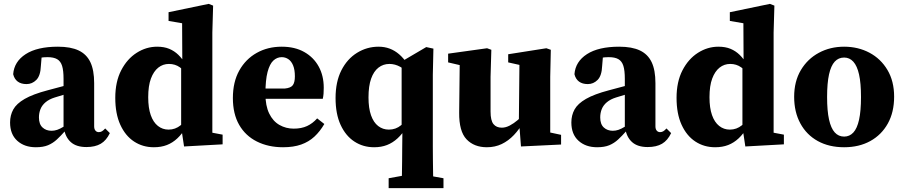

<svg xmlns="http://www.w3.org/2000/svg" viewBox="-20 -745 4666 991"><path d="M165 15Q106 15 69 -18.5Q32 -52 32 -113Q32 -150 48.5 -180Q65 -210 107.5 -234.5Q150 -259 226 -279Q252 -286 278.5 -293Q305 -300 331 -307Q357 -314 383 -320V-279Q352 -269 320.5 -259.5Q289 -250 263 -242Q234 -233 215.5 -217.5Q197 -202 189 -182Q181 -162 181 -139Q181 -104 199.5 -87Q218 -70 246 -70Q261 -70 275.5 -75Q290 -80 308 -91Q326 -102 351 -120L359 -69H316Q294 -44 273.5 -25Q253 -6 228 4.5Q203 15 165 15ZM426 14Q374 14 345.5 -11.5Q317 -37 310 -83L308 -86V-338Q308 -381 300.5 -405Q293 -429 275 -439.5Q257 -450 225 -450Q205 -450 184 -446.5Q163 -443 133 -435L197 -477L191 -405Q189 -354 167.5 -332.5Q146 -311 117 -311Q89 -311 71.5 -324Q54 -337 48 -362Q53 -427 112.5 -465.5Q172 -504 279 -504Q345 -504 386 -484.5Q427 -465 446.5 -424Q466 -383 466 -316V-93Q466 -79 472.5 -71Q479 -63 490 -63Q499 -63 506.5 -67.5Q514 -72 523 -82L547 -58Q529 -20 500 -3Q471 14 426 14Z M774 15Q717 15 672 -14.5Q627 -44 601 -101Q575 -158 575 -240Q575 -323 605.5 -382Q636 -441 685.5 -472.5Q735 -504 791 -504Q827 -504 853.5 -493Q880 -482 900.5 -462Q921 -442 938 -414H970L962 -346Q933 -380 908.5 -397.5Q884 -415 852 -415Q821 -415 797 -396Q773 -377 759 -339.5Q745 -302 745 -243Q745 -188 758 -151Q771 -114 795 -95Q819 -76 850 -76Q885 -76 912.5 -98.5Q940 -121 963 -156L973 -88H940Q920 -54 895.5 -31Q871 -8 841.5 3.5Q812 15 774 15ZM930 11 916 -82 915 -85V-409L921 -418L920 -625L850 -637V-682L1057 -725L1080 -716L1076 -577V-60L1129 -50V0Z M1441 15Q1365 15 1306 -14.5Q1247 -44 1214.5 -100.5Q1182 -157 1182 -239Q1182 -322 1215 -381Q1248 -440 1305 -472Q1362 -504 1434 -504Q1502 -504 1550.5 -476.5Q1599 -449 1625 -401.5Q1651 -354 1651 -292Q1651 -275 1650 -261.5Q1649 -248 1646 -235H1261V-288H1450Q1481 -291 1491.5 -305.5Q1502 -320 1502 -351Q1502 -385 1493 -407Q1484 -429 1468.5 -439.5Q1453 -450 1434 -450Q1410 -450 1391 -432.5Q1372 -415 1361 -373.5Q1350 -332 1350 -260Q1350 -199 1369.5 -159Q1389 -119 1422.5 -100Q1456 -81 1496 -81Q1536 -81 1565 -94.5Q1594 -108 1617 -134L1654 -105Q1632 -67 1603 -40Q1574 -13 1534.5 1Q1495 15 1441 15Z M1986 226V175L2080 158H2174L2269 175V226ZM1911 15Q1854 15 1809 -14.5Q1764 -44 1738 -100.5Q1712 -157 1712 -239Q1712 -323 1742 -382Q1772 -441 1823 -472.5Q1874 -504 1934 -504Q1965 -504 1991.5 -494Q2018 -484 2040.5 -464.5Q2063 -445 2083 -415H2113L2105 -349Q2073 -385 2046 -400Q2019 -415 1990 -415Q1958 -415 1933.5 -396Q1909 -377 1895.5 -339Q1882 -301 1882 -242Q1882 -187 1895 -150Q1908 -113 1932 -94.5Q1956 -76 1987 -76Q2023 -76 2050 -98.5Q2077 -121 2100 -156L2110 -87H2077Q2057 -54 2032 -31Q2007 -8 1977.5 3.5Q1948 15 1911 15ZM2053 226Q2054 192 2054.5 157Q2055 122 2055.5 87Q2056 52 2056 18L2057 -73L2053 -85V-427L2054 -428L2180 -502L2217 -494L2214 -359V15Q2214 50 2214.5 85Q2215 120 2215.5 155.5Q2216 191 2217 226Z M2493 15Q2427 15 2388 -26Q2349 -67 2350 -164L2353 -437L2387 -401L2293 -423V-468L2494 -496L2516 -488L2512 -349V-169Q2512 -123 2527 -104.5Q2542 -86 2570 -86Q2590 -86 2611 -97Q2632 -108 2652.5 -125.5Q2673 -143 2689 -163L2708 -119H2684Q2661 -78 2632.5 -48Q2604 -18 2569.5 -1.5Q2535 15 2493 15ZM2669 11 2660 -106 2658 -107 2661 -410 2603 -423V-465L2800 -496L2823 -488L2820 -349V-61L2876 -49V1Z M3062 15Q3003 15 2966 -18.5Q2929 -52 2929 -113Q2929 -150 2945.5 -180Q2962 -210 3004.5 -234.5Q3047 -259 3123 -279Q3149 -286 3175.5 -293Q3202 -300 3228 -307Q3254 -314 3280 -320V-279Q3249 -269 3217.5 -259.5Q3186 -250 3160 -242Q3131 -233 3112.5 -217.5Q3094 -202 3086 -182Q3078 -162 3078 -139Q3078 -104 3096.5 -87Q3115 -70 3143 -70Q3158 -70 3172.5 -75Q3187 -80 3205 -91Q3223 -102 3248 -120L3256 -69H3213Q3191 -44 3170.5 -25Q3150 -6 3125 4.5Q3100 15 3062 15ZM3323 14Q3271 14 3242.5 -11.5Q3214 -37 3207 -83L3205 -86V-338Q3205 -381 3197.5 -405Q3190 -429 3172 -439.5Q3154 -450 3122 -450Q3102 -450 3081 -446.5Q3060 -443 3030 -435L3094 -477L3088 -405Q3086 -354 3064.5 -332.5Q3043 -311 3014 -311Q2986 -311 2968.5 -324Q2951 -337 2945 -362Q2950 -427 3009.5 -465.5Q3069 -504 3176 -504Q3242 -504 3283 -484.5Q3324 -465 3343.5 -424Q3363 -383 3363 -316V-93Q3363 -79 3369.5 -71Q3376 -63 3387 -63Q3396 -63 3403.5 -67.5Q3411 -72 3420 -82L3444 -58Q3426 -20 3397 -3Q3368 14 3323 14Z M3671 15Q3614 15 3569 -14.5Q3524 -44 3498 -101Q3472 -158 3472 -240Q3472 -323 3502.5 -382Q3533 -441 3582.5 -472.5Q3632 -504 3688 -504Q3724 -504 3750.5 -493Q3777 -482 3797.5 -462Q3818 -442 3835 -414H3867L3859 -346Q3830 -380 3805.5 -397.5Q3781 -415 3749 -415Q3718 -415 3694 -396Q3670 -377 3656 -339.5Q3642 -302 3642 -243Q3642 -188 3655 -151Q3668 -114 3692 -95Q3716 -76 3747 -76Q3782 -76 3809.5 -98.5Q3837 -121 3860 -156L3870 -88H3837Q3817 -54 3792.5 -31Q3768 -8 3738.5 3.5Q3709 15 3671 15ZM3827 11 3813 -82 3812 -85V-409L3818 -418L3817 -625L3747 -637V-682L3954 -725L3977 -716L3973 -577V-60L4026 -50V0Z M4337 15Q4259 15 4201 -17Q4143 -49 4111 -108Q4079 -167 4079 -245Q4079 -325 4113.5 -383Q4148 -441 4206.5 -472.5Q4265 -504 4337 -504Q4409 -504 4467.5 -473Q4526 -442 4560.5 -384Q4595 -326 4595 -246Q4595 -166 4562.5 -107.5Q4530 -49 4472 -17Q4414 15 4337 15ZM4337 -40Q4365 -40 4384.5 -61Q4404 -82 4414 -127Q4424 -172 4424 -244Q4424 -316 4414 -360.5Q4404 -405 4384.5 -426.5Q4365 -448 4337 -448Q4308 -448 4288.5 -427Q4269 -406 4259 -361Q4249 -316 4249 -244Q4249 -173 4259 -128Q4269 -83 4288.5 -61.5Q4308 -40 4337 -40Z"/></svg>

Font: Source Serif 4 18pt
Style: Bold
Weight: 700
Designer: Frank Grießhammer
Foundry: Adobe Systems Incorporated
Version: Version 4.004;hotconv 1.0.116;makeotfexe 2.5.65601